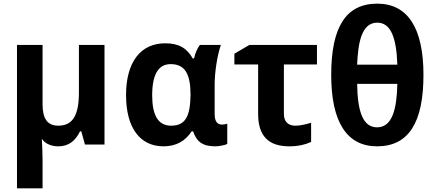

<svg xmlns="http://www.w3.org/2000/svg" viewBox="-20 -791 2381 1051"><path d="M73 240H213V89C213 49 211 9 209 -30H210C227 -4 262 10 299 10C354 10 392 -18 418 -72H425L445 0H552V-545H412V-285C412 -163 380 -103 299 -103C240 -103 213 -141 213 -220V-545H73Z M875 10C943 10 994 -18 1029 -72H1037C1057 -14 1090 10 1159 10C1179 10 1214 3 1224 -3V-114C1215 -111 1205 -109 1195 -109C1169 -109 1155 -127 1155 -167V-326C1155 -397 1169 -486 1189 -545H1074C1060 -526 1049 -501 1042 -471H1035C1003 -528 958 -554 885 -554C749 -554 670 -451 670 -270C670 -92 746 10 875 10ZM916 -103C843 -103 813 -165 813 -269C813 -383 847 -440 914 -440C993 -440 1023 -386 1023 -271C1021 -155 996 -103 916 -103Z M1564 10C1611 10 1651 1 1683 -14V-119C1650 -109 1621 -103 1597 -103C1558 -103 1534 -124 1534 -168V-438H1715V-545H1345L1263 -497V-438H1393V-168C1393 -49 1447 10 1564 10Z M2044 10C2215 10 2298 -117 2298 -381C2298 -639 2211 -771 2045 -771C1875 -771 1793 -645 1793 -381C1793 -124 1878 10 2044 10ZM1935 -437C1940 -557 1959 -667 2045 -667C2117 -667 2150 -590 2155 -437ZM2044 -94C1966 -94 1937 -182 1935 -332H2155C2152 -198 2129 -94 2044 -94Z"/></svg>

Font: Kathrein 75 Bold
Style: Regular
Weight: 700
Designer: Lazydogs Typefoundry, based on Open Sans by Ascender Corporation
Foundry: Lazydogs Typefoundry
Version: Version 1.003;PS 001.003;hotconv 1.0.88;makeotf.lib2.5.64775